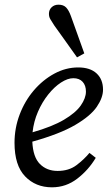

<svg xmlns="http://www.w3.org/2000/svg" viewBox="-20 -787 470 820"><path d="M293 -453Q269 -453 240.5 -434.5Q212 -416 186 -383.5Q160 -351 142 -309.5Q124 -268 119 -222Q203 -246 253 -275.5Q303 -305 325 -336.5Q347 -368 347 -396Q347 -422 333 -437.5Q319 -453 293 -453ZM202 13Q132 13 87 -34Q42 -81 42 -177Q42 -240 64 -298Q86 -356 124.5 -401Q163 -446 212 -472.5Q261 -499 314 -499Q365 -499 392.5 -473.5Q420 -448 420 -404Q420 -370 393.5 -331Q367 -292 301.5 -253.5Q236 -215 118 -182Q121 -116 150.5 -86.5Q180 -57 226 -57Q274 -57 306.5 -81.5Q339 -106 362 -134L389 -113Q358 -61 310 -24Q262 13 202 13ZM340 -559 309 -542Q284 -578 261 -609.5Q238 -641 212 -678Q201 -695 195 -705Q189 -715 189 -728Q189 -745 200.5 -756Q212 -767 230 -767Q251 -767 262.5 -755Q274 -743 283 -718Q298 -677 311.5 -638.5Q325 -600 340 -559Z"/></svg>

Font: Source Serif 4 SmText
Style: Italic
Weight: 400
Italic angle: -12°
Designer: Frank Grießhammer
Foundry: Adobe
Version: Version 4.005;hotconv 1.1.0;makeotfexe 2.6.0